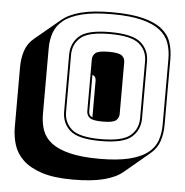

<svg xmlns="http://www.w3.org/2000/svg" viewBox="-58 -801 954 992"><g transform="rotate(5 418.5 -305.5)"><path d="M615 71Q580 101 517 117.5Q454 134 355 134Q257 134 194.5 113.5Q132 93 96.5 59Q61 25 47.5 -19Q34 -63 34 -110V-421Q34 -467 47 -506.5Q60 -546 94 -574L224 -682Q259 -712 321.5 -728.5Q384 -745 484 -745Q582 -745 644.5 -729Q707 -713 742.5 -684.5Q778 -656 791 -616.5Q804 -577 804 -530V-189Q804 -143 791 -104Q778 -65 744 -37ZM794 -189V-530Q794 -576 780.5 -613.5Q767 -651 732.5 -678Q698 -705 637.5 -720Q577 -735 484 -735Q391 -735 330 -720Q269 -705 234.5 -678Q200 -651 186.5 -613.5Q173 -576 173 -530V-189Q173 -143 186.5 -105.5Q200 -68 234.5 -41.5Q269 -15 330 0Q391 15 484 15Q577 15 637.5 0Q698 -15 732.5 -41.5Q767 -68 780.5 -105.5Q794 -143 794 -189ZM685 -212Q685 -152 642 -114.5Q599 -77 482 -77Q365 -77 323 -114.5Q281 -152 281 -212V-507Q281 -567 323 -604.5Q365 -642 482 -642Q599 -642 642 -604.5Q685 -567 685 -507ZM291 -212Q291 -156 331 -121.5Q371 -87 482 -87Q593 -87 634 -121.5Q675 -156 675 -212V-507Q675 -563 634 -597.5Q593 -632 482 -632Q371 -632 331 -597.5Q291 -563 291 -507ZM400 -225V-494Q400 -513 415 -526.5Q430 -540 484 -540Q538 -540 553 -526.5Q568 -513 568 -494V-225Q568 -205 553 -191.5Q538 -178 484 -178Q430 -178 415 -191.5Q400 -205 400 -225ZM410 -225Q410 -215 414 -207.5Q418 -200 429 -195V-385Q429 -395 425 -402.5Q421 -410 410 -414Z"/></g></svg>

Font: Bungee Shade
Style: Regular
Weight: 400
Designer: David Jonathan Ross
Foundry: David Jonathan Ross
Version: Version 1.001;PS 1.0;hotconv 1.0.72;makeotf.lib2.5.5900